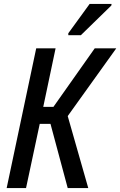

<svg xmlns="http://www.w3.org/2000/svg" viewBox="-20 -961 614 981"><path d="M14 0 165 -714H264L201 -415H253L464 -714H574L326 -368L431 0H326L238 -328H183L113 0ZM329 -791 438 -941H550L549 -933L393 -781H329Z"/></svg>

Font: Noto Sans Condensed Medium
Style: Italic
Weight: 500
Width: 3
Italic angle: -12°
Designer: Monotype Design Team
Foundry: Monotype Imaging Inc.
Version: Version 2.013; ttfautohint (v1.8.4.7-5d5b)